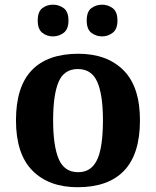

<svg xmlns="http://www.w3.org/2000/svg" viewBox="-20 -774 654 804"><path d="M304.9 10Q184.8 10 115.8 -59.6Q46.9 -129.2 46.9 -270.2Q46.9 -410.7 113 -479.8Q179.2 -548.9 308.1 -548.9Q428.2 -548.9 497.1 -479.8Q566.1 -410.7 566.1 -270.2Q566.1 -129.2 499.9 -59.6Q433.8 10 304.9 10ZM307 -53Q345.4 -53 368.4 -77.7Q391.5 -102.3 401.3 -150.9Q411.1 -199.6 411.1 -270.2Q411.1 -377.5 387.3 -431.2Q363.5 -484.9 305.9 -484.9Q248.4 -484.9 225.4 -431.2Q202.5 -377.5 202.5 -270.3Q202.5 -163.1 225.9 -108.1Q249.4 -53 307 -53ZM408 -621.6Q381.9 -621.6 362.5 -636.7Q343.1 -651.8 343.1 -688Q343.1 -725.2 362.5 -739.8Q381.9 -754.4 408 -754.4Q431.9 -754.4 451.8 -739.8Q471.8 -725.2 471.8 -688Q471.8 -651.8 451.8 -636.7Q431.9 -621.6 408 -621.6ZM201.8 -621.6Q176.3 -621.6 157.1 -636.7Q138 -651.8 138 -688Q138 -725.2 157.1 -739.8Q176.3 -754.4 201.8 -754.4Q226.8 -754.4 246.8 -739.8Q266.7 -725.2 266.7 -688Q266.7 -651.8 246.8 -636.7Q226.8 -621.6 201.8 -621.6Z"/></svg>

Font: Noto Serif Lao
Style: Regular
Weight: 400
Designer: Monotype Design Team
Foundry: Monotype Imaging Inc.
Version: Version 2.003